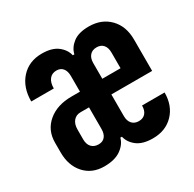

<svg xmlns="http://www.w3.org/2000/svg" viewBox="-130 -699 859 848"><g transform="rotate(-30 300.0 -275.0)"><path d="M35 -140V-190Q35 -253 80.5 -291.5Q126 -330 200 -330H243V-410Q243 -435 231.5 -449Q220 -463 199 -463Q176 -463 163 -446.5Q150 -430 150 -400H35Q35 -472 75 -516Q115 -560 181 -560Q232 -560 260.5 -538Q289 -516 296 -485H304Q311 -516 339.5 -538Q368 -560 420 -560Q485 -560 525 -519Q565 -478 565 -410V-250H357V-140Q357 -115 369.5 -101Q382 -87 404 -87Q426 -87 438 -101Q450 -115 450 -140H565Q565 -73 525 -31.5Q485 10 420 10Q368 10 339.5 -12Q311 -34 304 -65H296Q288 -34 257 -12Q226 10 172 10Q110 10 72.5 -31.5Q35 -73 35 -140ZM357 -330H450V-410Q450 -435 438 -449Q426 -463 404 -463Q382 -463 369.5 -449Q357 -435 357 -410ZM243 -140V-250H200Q177 -250 163.5 -234Q150 -218 150 -190V-140Q150 -115 163 -101Q176 -87 199 -87Q220 -87 231.5 -101Q243 -115 243 -140Z"/></g></svg>

Font: JetBrains Mono Extra Bold
Style: Regular
Weight: 800
Monospace: yes
Designer: Philipp Nurullin, Konstantin Bulenkov
Foundry: JetBrains
Version: 2.002